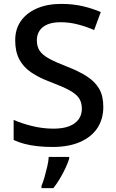

<svg xmlns="http://www.w3.org/2000/svg" viewBox="-20 -744 595 985"><path d="M510 -196Q510 -133 479.5 -87Q449 -41 390.5 -15.5Q332 10 250 10Q209 10 172.5 6Q136 2 105.5 -6Q75 -14 50 -26V-129Q90 -111 144.5 -97.5Q199 -84 254 -84Q303 -84 335 -96.5Q367 -109 383.5 -132Q400 -155 400 -186Q400 -218 385.5 -240Q371 -262 336 -281Q301 -300 240 -323Q180 -345 139.5 -373Q99 -401 78.5 -440.5Q58 -480 58 -537Q58 -596 88 -637.5Q118 -679 171 -701.5Q224 -724 294 -724Q355 -724 405.5 -712Q456 -700 497 -682L463 -590Q424 -607 380 -618.5Q336 -630 291 -630Q250 -630 223 -618.5Q196 -607 182.5 -586Q169 -565 169 -538Q169 -505 183.5 -483.5Q198 -462 231.5 -443.5Q265 -425 322 -403Q382 -380 424.5 -353Q467 -326 488.5 -289Q510 -252 510 -196ZM335 70Q329 90 316.5 117Q304 144 288 171Q272 198 254 221H193V209Q201 191 208.5 164.5Q216 138 222.5 110Q229 82 230 61H335Z"/></svg>

Font: Noto Sans Syriac Eastern Medium
Style: Regular
Weight: 500
Designer: Patrick Giasson and the Monotype Design Team
Foundry: Monotype Imaging Inc.
Version: Version 3.001